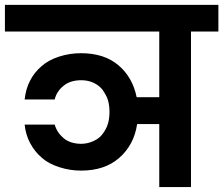

<svg xmlns="http://www.w3.org/2000/svg" viewBox="-41 -760 907 780"><path d="M846.2 -631.8H734.9V0H606V-255.9H516.1Q503.4 -170.9 442.9 -118.2Q384.3 -66.9 288.1 -66.9Q242.7 -66.9 199.2 -81.1Q155.3 -95.2 128.9 -119.1Q99.6 -144 81.1 -179.2Q63.5 -211.9 59.1 -253.9H181.2Q190.4 -221.7 216.8 -199.2Q244.6 -175.8 289.1 -175.8Q314 -175.8 338.9 -187Q362.8 -197.8 375 -214.8Q390.6 -234.9 397 -255.9Q403.8 -276.9 403.8 -306.2Q403.8 -332.5 397 -355Q390.6 -374 375 -396Q360.8 -413.6 338.9 -423.8Q316.4 -434.1 289.1 -434.1Q244.1 -434.1 216.8 -411.1Q189 -388.7 181.2 -356H59.1Q64 -399.9 81.1 -432.1Q97.2 -464.8 127.9 -491.2Q155.3 -515.6 198.2 -529.8Q241.7 -543.9 288.1 -543.9Q382.3 -543.9 439.9 -495.1Q497.6 -446.3 514.2 -365.2H606V-631.8H-21V-740.2H846.2Z"/></svg>

Font: PoppinsZ SemiBold
Style: Regular
Weight: 600
Designer: Ninad Kale (Devanagari), Jonny Pinhorn (Latin)
Foundry: Indian Type Foundry
Version: Version 3.002;FEAKit 1.0